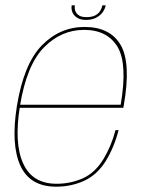

<svg xmlns="http://www.w3.org/2000/svg" viewBox="-20 -699 548 723"><path d="M191.5 4 193.5 -7Q102 -7 67.5 -83Q32.5 -158.5 55 -299Q80 -454 145.5 -520.5Q210.5 -586.5 296.5 -586.5Q385 -586.5 423.5 -521Q460.5 -456.5 434.5 -304.5H51L49 -293H444.5Q445.5 -298 446 -301.5Q474 -461 434.5 -529.5Q394.5 -597.5 298.5 -597.5Q205.5 -597.5 137.5 -528Q69.5 -458.5 43.5 -299Q20.5 -153.5 57 -74.5Q93.5 4 191.5 4ZM193.5 -7 191.5 4Q248.5 4 297.5 -18.5Q346 -41 378.5 -93Q410 -144.5 426.5 -209H415Q399.5 -149.5 369 -99Q338 -48.5 292 -27.5Q245 -7 193.5 -7ZM303.5 -624Q326 -624 341.5 -632Q357 -640 366.2 -652.5Q375.5 -665 378 -679H365.5Q363.5 -668 357.2 -657.8Q351 -647.5 338.5 -641Q326 -634.5 305.5 -634.5Q287 -634.5 277 -641.2Q267 -648 263.5 -658Q260 -668 262 -679H250Q247.5 -665 252.8 -652.5Q258 -640 270.8 -632Q283.5 -624 303.5 -624Z"/></svg>

Font: Anybody Thin Thin
Style: Italic
Weight: 250
Italic angle: -10°
Version: Version 1.113;gftools[0.9.25]